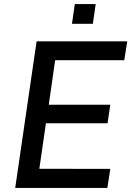

<svg xmlns="http://www.w3.org/2000/svg" viewBox="-20 -927 648 947"><path d="M55 0 160.5 -723H607.5L593 -630H252L220.5 -410.5H524L510.5 -319H206.5L174 -94.5L524 -94L509.5 0ZM335 -809.5 349 -907H452L438 -809.5Z"/></svg>

Font: Public Sans Medium
Style: Italic
Weight: 500
Italic angle: -8°
Designer: The Public Sans project authors (U.S. Web Design System). Libre Franklin designed by Pablo Impallari and Rodrigo Fuenzal
Version: Version 1.007; ttfautohint (v1.8.1) -l 8 -r 50 -G 200 -x 14 